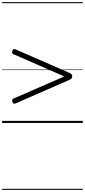

<svg xmlns="http://www.w3.org/2000/svg" viewBox="-20 -1163 803 1816"><path d="M130 -186Q117 -180 109.5 -182.5Q102 -185 98 -198Q93 -210 95 -218Q97 -226 108 -231L588 -440L108 -650Q97 -655 94.5 -663Q92 -671 98 -683Q102 -696 109.5 -698.5Q117 -701 130 -695L631 -476Q648 -469 655.5 -462Q663 -455 663 -440Q663 -427 655.5 -420Q648 -413 631 -405ZM0 623H763V633H0ZM0 -20H763V0H0ZM0 -505H763V-500H0ZM0 -1143H763V-1133H0Z"/></svg>

Font: Playwrite CL Guides
Style: Regular
Weight: 400
Designer: Veronika Burian, José Scaglione
Foundry: TypeTogether
Version: Version 1.003